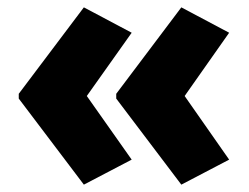

<svg xmlns="http://www.w3.org/2000/svg" viewBox="-20 -786 677 522"><path d="M31 -531 208 -766 338 -697 216 -525 338 -352 208 -284 31 -518ZM296 -531 473 -766 603 -697 482 -525 603 -352 473 -284 296 -518Z"/></svg>

Font: Noto Sans Khmer UI SemiCondensed Black
Style: Regular
Weight: 900
Width: 4
Designer: Danh Hong and the Monotype Design Team
Foundry: Monotype Imaging Inc.
Version: Version 2.002; ttfautohint (v1.8.4.7-5d5b)